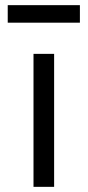

<svg xmlns="http://www.w3.org/2000/svg" viewBox="-20 -725 340 745"><path d="M110 -516H190V0H110ZM10 -705H290V-637H10Z"/></svg>

Font: iA Writer Quattro V
Style: Regular
Weight: 400
Designer: Mike Abbink, Paul van der Laan, Pieter van Rosmalen, Oliver Reichenstein
Foundry: Information Architects Inc.
Version: Version 2.000